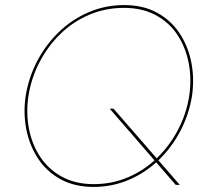

<svg xmlns="http://www.w3.org/2000/svg" viewBox="-20 -728 788 756"><path d="M92 -350Q82 -283 94 -221Q106 -159 138.5 -110Q171 -61 224 -32Q277 -3 349 -3Q422 -3 485.5 -30.5Q549 -58 598.5 -106Q648 -154 681 -217Q714 -280 725 -350Q735 -417 723 -479.5Q711 -542 678.5 -591Q646 -640 593 -668.5Q540 -697 468 -697Q395 -697 331.5 -670Q268 -643 218.5 -595Q169 -547 136 -484Q103 -421 92 -350ZM81 -350Q93 -424 127 -488.5Q161 -553 212.5 -602.5Q264 -652 329.5 -680Q395 -708 469 -708Q543 -708 597.5 -678.5Q652 -649 686 -598.5Q720 -548 733 -484Q746 -420 736 -350Q724 -277 690 -212Q656 -147 604.5 -97.5Q553 -48 487.5 -20Q422 8 348 8Q275 8 220 -21.5Q165 -51 131 -102Q97 -153 84 -217Q71 -281 81 -350ZM427 -300 688 0H672L412 -300Z"/></svg>

Font: Jost Thin
Style: Italic
Weight: 200
Italic angle: -5°
Version: Version 3.710